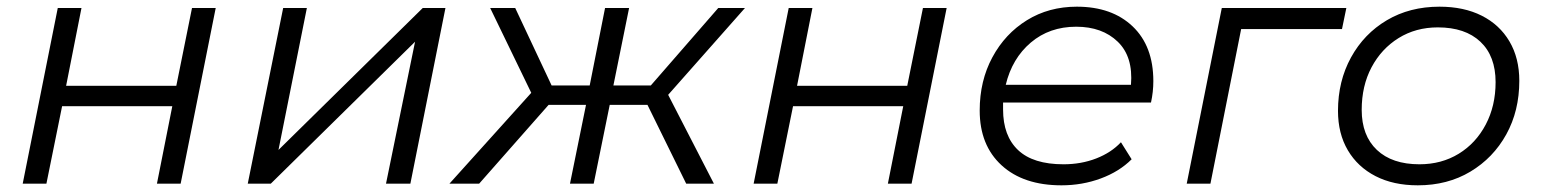

<svg xmlns="http://www.w3.org/2000/svg" viewBox="-20 -550 4621 575"><path d="M48 0 153 -526H224L178 -293H508L555 -526H626L521 0H450L496 -232H166L119 0Z M722 0 828 -526H899L814 -101L1246 -526H1314L1209 0H1136L1223 -425L791 0Z M2035 0 1919 -236H1806L1758 0H1687L1735 -236H1623L1415 0H1326L1571 -272L1448 -526H1523L1632 -294H1746L1792 -526H1864L1817 -294H1929L2131 -526H2211L1981 -266L2118 0Z M2237 0 2342 -526H2413L2367 -293H2697L2744 -526H2815L2710 0H2639L2685 -232H2355L2308 0Z M3159 5Q3045 5 2979.5 -55Q2914 -115 2914 -219Q2914 -308 2952 -378.5Q2990 -449 3055.5 -489.5Q3121 -530 3205 -530Q3310 -530 3372 -471Q3434 -412 3434 -307Q3434 -275 3427 -243H2984Q2984 -233 2984 -222Q2984 -143 3029 -100.5Q3074 -58 3165 -58Q3218 -58 3263 -75.5Q3308 -93 3337 -124L3369 -73Q3332 -36 3276.5 -15.5Q3221 5 3159 5ZM2992 -296H3367Q3374 -380 3327.5 -425Q3281 -470 3203 -470Q3123 -470 3067 -422.5Q3011 -375 2992 -296Z M3534 0 3639 -526H4012L3999 -463H3697L3605 0Z M4226 5Q4153 5 4099.5 -22.5Q4046 -50 4016.5 -100Q3987 -150 3987 -218Q3987 -307 4026 -378Q4065 -449 4133.5 -489.5Q4202 -530 4291 -530Q4364 -530 4417.5 -503Q4471 -476 4500.5 -426Q4530 -376 4530 -308Q4530 -218 4491 -147.5Q4452 -77 4383.5 -36Q4315 5 4226 5ZM4231 -58Q4297 -58 4348.5 -89.5Q4400 -121 4429.5 -177Q4459 -233 4459 -304Q4459 -382 4413.5 -425Q4368 -468 4286 -468Q4220 -468 4168.5 -436Q4117 -404 4087.5 -348.5Q4058 -293 4058 -221Q4058 -144 4103.5 -101Q4149 -58 4231 -58Z"/></svg>

Font: Montserrat
Style: Italic
Weight: 400
Italic angle: -11.3°
Designer: Julieta Ulanovsky
Foundry: Julieta Ulanovsky
Version: Version 9.000; ttfautohint (v1.8.4.7-5d5b)